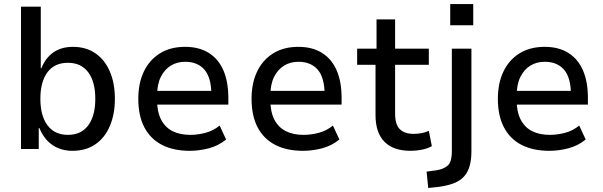

<svg xmlns="http://www.w3.org/2000/svg" viewBox="-20 -738 2989 951"><path d="M339 9Q282 9 240 -19.5Q198 -48 175 -104H172V0H84V-705H182V-400H185Q205 -451 244.5 -478.5Q284 -506 341 -506Q406 -506 452.5 -474Q499 -442 524 -384Q549 -326 549 -249Q549 -172 524 -113.5Q499 -55 452 -23Q405 9 339 9ZM316 -70Q382 -70 417 -117Q452 -164 452 -249Q452 -333 417 -380Q382 -427 316 -427Q250 -427 215 -380Q180 -333 180 -249Q180 -164 215.5 -117Q251 -70 316 -70Z M920 9Q840 9 783 -20Q726 -49 695.5 -106.5Q665 -164 665 -249Q665 -325 692 -382.5Q719 -440 771 -473Q823 -506 897 -506Q966 -506 1014 -476Q1062 -446 1086.5 -389.5Q1111 -333 1111 -253V-220H739V-288H1044L1027 -267Q1027 -353 993 -392.5Q959 -432 897 -432Q857 -432 826 -413Q795 -394 776.5 -357Q758 -320 758 -262V-244Q758 -184 778 -145.5Q798 -107 834.5 -88.5Q871 -70 923 -70Q959 -70 997.5 -80Q1036 -90 1068 -116L1100 -47Q1062 -16 1014.5 -3.5Q967 9 920 9Z M1481 9Q1401 9 1344 -20Q1287 -49 1256.5 -106.5Q1226 -164 1226 -249Q1226 -325 1253 -382.5Q1280 -440 1332 -473Q1384 -506 1458 -506Q1527 -506 1575 -476Q1623 -446 1647.5 -389.5Q1672 -333 1672 -253V-220H1300V-288H1605L1588 -267Q1588 -353 1554 -392.5Q1520 -432 1458 -432Q1418 -432 1387 -413Q1356 -394 1337.5 -357Q1319 -320 1319 -262V-244Q1319 -184 1339 -145.5Q1359 -107 1395.5 -88.5Q1432 -70 1484 -70Q1520 -70 1558.5 -80Q1597 -90 1629 -116L1661 -47Q1623 -16 1575.5 -3.5Q1528 9 1481 9Z M2014 9Q1928 9 1884 -36Q1840 -81 1840 -168V-417H1749V-497H1845V-642H1937V-497H2104V-417H1937V-175Q1937 -121 1960.5 -98Q1984 -75 2028 -75Q2049 -75 2068 -78.5Q2087 -82 2104 -90L2119 -14Q2097 -2 2069.5 3.5Q2042 9 2014 9Z M2210 -613V-718H2324V-613ZM2101 193 2093 112 2138 106Q2175 101 2196.5 83Q2218 65 2218 12V-497H2315V11Q2315 52 2306.5 83Q2298 114 2279 135.5Q2260 157 2228 169.5Q2196 182 2150 188Z M2701 9Q2621 9 2564 -20Q2507 -49 2476.5 -106.5Q2446 -164 2446 -249Q2446 -325 2473 -382.5Q2500 -440 2552 -473Q2604 -506 2678 -506Q2747 -506 2795 -476Q2843 -446 2867.5 -389.5Q2892 -333 2892 -253V-220H2520V-288H2825L2808 -267Q2808 -353 2774 -392.5Q2740 -432 2678 -432Q2638 -432 2607 -413Q2576 -394 2557.5 -357Q2539 -320 2539 -262V-244Q2539 -184 2559 -145.5Q2579 -107 2615.5 -88.5Q2652 -70 2704 -70Q2740 -70 2778.5 -80Q2817 -90 2849 -116L2881 -47Q2843 -16 2795.5 -3.5Q2748 9 2701 9Z"/></svg>

Font: Nunito Sans 7pt SemiCondensed Medium
Style: Regular
Weight: 500
Width: 4
Designer: Vernon Adams
Foundry: Vernon Adams
Version: Version 3.101;gftools[0.9.27]